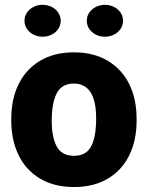

<svg xmlns="http://www.w3.org/2000/svg" viewBox="-20 -751 602 781"><path d="M153.3 -731.4Q173.3 -731.4 190.2 -722.9Q207 -714.4 217 -699.5Q227.1 -684.6 227.1 -666.5Q227.1 -648.4 217 -633.5Q207 -618.7 190.2 -610.1Q173.3 -601.6 153.3 -601.6Q133.3 -601.6 116.5 -610.1Q99.6 -618.7 89.6 -633.5Q79.6 -648.4 79.6 -666.5Q79.6 -684.6 89.6 -699.5Q99.6 -714.4 116.5 -722.9Q133.3 -731.4 153.3 -731.4ZM406.7 -731.4Q426.8 -731.4 443.6 -722.9Q460.4 -714.4 470.5 -699.5Q480.5 -684.6 480.5 -666.5Q480.5 -648.4 470.5 -633.5Q460.4 -618.7 443.6 -610.1Q426.8 -601.6 406.7 -601.6Q387.2 -601.6 370.1 -610.1Q353 -618.7 343 -633.5Q333 -648.4 333 -666.5Q333 -684.6 343 -699.5Q353 -714.4 370.1 -722.9Q387.2 -731.4 406.7 -731.4ZM25.9 -269Q25.9 -347.2 55.4 -408Q85 -468.8 142.3 -503.4Q199.7 -538.1 280.3 -538.1Q361.3 -538.1 418.9 -503.4Q476.6 -468.8 506.1 -408Q535.6 -347.2 535.6 -269V-258.8Q535.6 -180.7 506.1 -119.9Q476.6 -59.1 419.2 -24.7Q361.8 9.8 281.2 9.8Q201.2 9.8 144 -23.9Q86.9 -57.6 57.1 -116.9Q27.3 -176.3 25.9 -252.4ZM281.2 -117.2Q330.6 -117.2 350.8 -155.8Q371.1 -194.3 371.1 -269Q371.1 -411.1 280.3 -411.1Q231.4 -411.1 210.9 -371.8Q190.4 -332.5 190.4 -258.8Q190.4 -192.9 210.9 -155Q231.4 -117.2 281.2 -117.2Z"/></svg>

Font: Mardoto Black
Style: Regular
Weight: 900
Designer: Christian Robertson, Vahan Hovhannisyan
Foundry: Google
Version: Version 1.000